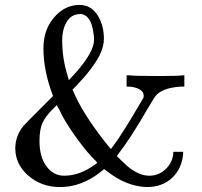

<svg xmlns="http://www.w3.org/2000/svg" viewBox="-20 -736 818 778"><path d="M195 -347Q156 -448 156 -540Q156 -623 208 -675Q249 -716 302 -716Q317 -716 326 -713Q359 -704 380 -666.5Q401 -629 401 -578Q401 -548 384 -513Q357 -459 287 -386L274 -373Q313 -276 416 -148L429 -132L437 -142Q474 -191 543 -309L562 -341V-349Q562 -366 542.5 -375.5Q523 -385 498 -385H493V-431H502Q520 -428 626 -428Q708 -428 721 -431H727V-385H712Q634 -380 608 -344Q607 -343 603 -336.5Q599 -330 591.5 -317.5Q584 -305 578 -295Q506 -171 460 -113Q453 -104 454 -103Q456 -101 473 -84.5Q490 -68 497 -62Q543 -24 585 -24Q623 -24 651 -50.5Q679 -77 682 -113V-121H722V-112Q717 -53 677.5 -15.5Q638 22 574 22Q491 19 414 -42L402 -51L391 -42Q312 22 224 22Q148 22 95 -24Q42 -70 42 -135Q42 -179 68 -217Q75 -228 156 -308ZM315 -678Q312 -679 305 -679Q270 -679 251 -648.5Q232 -618 232 -572Q232 -497 255 -426L259 -411L267 -420Q350 -507 360 -562Q360 -564 360.5 -568.5Q361 -573 361 -576Q361 -590 358 -607Q349 -668 315 -678ZM140 -164Q140 -101 168 -62.5Q196 -24 240 -24Q304 -24 366 -70Q374 -75 374 -77Q371 -80 368 -84Q339 -111 300 -163.5Q261 -216 235 -262L220 -292L210 -310L193 -293Q164 -264 152 -237.5Q140 -211 140 -164Z"/></svg>

Font: MathJax_Main
Style: Regular
Weight: 400
Version: Version 1.1